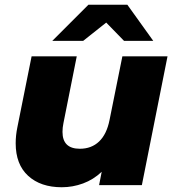

<svg xmlns="http://www.w3.org/2000/svg" viewBox="-20 -779 732 808"><path d="M685 -542 577 0H397L408 -56Q373 -23 329.5 -7Q286 9 240 9Q151 9 98.5 -39Q46 -87 46 -176Q46 -209 53 -243L113 -542H303L247 -261Q243 -242 243 -224Q243 -153 316 -153Q365 -153 397 -183.5Q429 -214 441 -274L495 -542ZM502 -607 427 -684 330 -607H200L352 -759H516L625 -607Z"/></svg>

Font: Idrija
Style: Italic
Weight: 800
Italic angle: -11.3°
Designer: Julieta Ulanovsky
Foundry: Julieta Ulanovsky
Version: Version 7.200